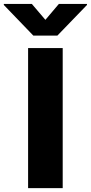

<svg xmlns="http://www.w3.org/2000/svg" viewBox="-100 -977 472 997"><path d="M225.6 -727.5V0H45.9V-727.5ZM65.4 -956.5 135.7 -874 205.6 -956.5H351.6V-951.2L197.8 -792H73.2L-80.1 -951.2V-956.5Z"/></svg>

Font: Inter Display Extra Bold
Style: Regular
Weight: 800
Designer: Rasmus Andersson
Foundry: rsms
Version: Version 4.000;git-4fc901f